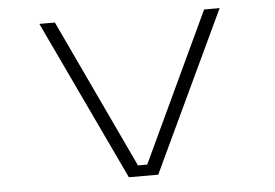

<svg xmlns="http://www.w3.org/2000/svg" viewBox="-50 -768 1200 837"><g transform="rotate(-5 550.0 -350.0)"><path d="M481 0 150.5 -700H218.5L525 -48H565.5L871.5 -700H939.5L609.5 0Z"/></g></svg>

Font: Trispace Expanded ExtraLight
Style: Regular
Weight: 200
Width: 7
Designer: Tyler Finck
Foundry: Etcetera Type Company
Version: Version 1.210; ttfautohint (v1.8.3)